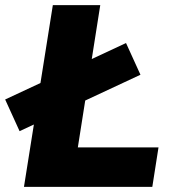

<svg xmlns="http://www.w3.org/2000/svg" viewBox="-68 -725 673 745"><path d="M25 0 137 -705H321L234 -153H547L523 0ZM8 -216 -48 -339 421 -558 477 -435Z"/></svg>

Font: Nunito Sans 12pt ExtraLight 12pt Black
Style: Italic
Weight: 900
Italic angle: -9°
Version: Version 3.101;gftools[0.9.27]